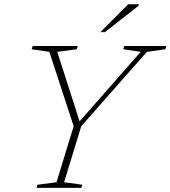

<svg xmlns="http://www.w3.org/2000/svg" viewBox="-20 -904 820 924"><path d="M657 -654.5 573 -667 578.5 -682.5H780L775.5 -667L687 -654.5L371 -296.5L288.5 -27L376 -15L371.5 0H156L160 -15L252 -27L334.5 -296.5L217.5 -654.5L132.5 -667L137 -682.5H354L349 -667L255.5 -654.5L366.5 -309.5L353.5 -309ZM463 -749.5 597 -883.5H649L647 -876.5L485 -749.5Z"/></svg>

Font: Newsreader ExtraLight
Style: Italic
Weight: 250
Italic angle: -17°
Designer: Hugues Gentile
Foundry: Production Type
Version: Version 1.003